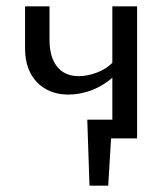

<svg xmlns="http://www.w3.org/2000/svg" viewBox="-20 -436 527 605"><path d="M412 -416V0H330L321 149H262L255 -59H334V-191Q304 -165 268 -151.5Q232 -138 196 -138Q134 -138 96.5 -177Q59 -216 59 -283V-416H136V-310Q136 -256 160 -226Q184 -196 228 -196Q255 -196 284.5 -207Q314 -218 334 -238V-416Z"/></svg>

Font: Ysabeau Infant Medium
Style: Regular
Weight: 500
Designer: Christian Thalmann (Catharsis Fonts)
Version: Version 0.003